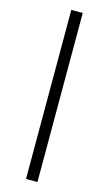

<svg xmlns="http://www.w3.org/2000/svg" viewBox="-155 -847 655 1156"><g transform="rotate(15 172.5 -269.0)"><path d="M208 257.8H136.7V-795.9H208Z"/></g></svg>

Font: FreeUniversal
Style: Bold
Weight: 700
Version: Version 1.001